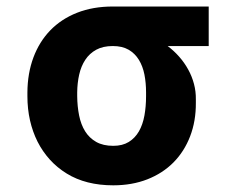

<svg xmlns="http://www.w3.org/2000/svg" viewBox="-20 -548 711 578"><path d="M62.5 -258.5V-269.9Q62.9 -327.4 80.6 -375Q98.4 -422.6 131.4 -456.7Q164.4 -490.8 212 -509.6Q259.6 -528.4 319.6 -528.4H608.3V-409.4H484.7Q503.6 -395.2 519.4 -377.3Q535.2 -359.4 546.5 -338.8Q557.9 -318.2 563.9 -295.5Q570 -272.7 569.6 -248.6V-238.6Q570 -183.6 552.4 -137.8Q534.8 -92 502.3 -59.1Q469.8 -26.3 423.7 -8.2Q377.5 9.9 321 9.9Q238.3 9.9 180.8 -25.6Q152 -43.3 130 -67.6Q108 -92 93 -121.6Q78.1 -151.3 70.3 -185.7Q62.5 -220.2 62.5 -258.5ZM321 -109Q348.7 -109 367.7 -120.7Q386.7 -132.5 398.3 -152.7Q409.8 -172.9 414.8 -200.3Q419.7 -227.6 419.7 -258.5V-269.9Q419.7 -298.3 414.8 -323.5Q409.8 -348.7 398.1 -367.9Q386.4 -387.1 367.2 -398.3Q348 -409.4 319.6 -409.4Q290.1 -409.4 269.7 -398.3Q249.3 -387.1 236.7 -367.9Q224.1 -348.7 218.4 -323.5Q212.7 -298.3 212.4 -269.9V-258.5Q212.7 -227.6 218.2 -200.3Q223.7 -172.9 236.3 -152.7Q248.9 -132.5 269.7 -120.7Q290.5 -109 321 -109Z"/></svg>

Font: Inter P
Style: Bold
Weight: 700
Designer: Rasmus Andersson
Foundry: rsms
Version: Version 3.018;git-588b23468